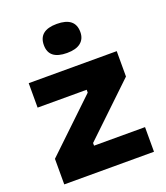

<svg xmlns="http://www.w3.org/2000/svg" viewBox="-139 -850 815 945"><g transform="rotate(-20 269.0 -377.5)"><path d="M34 0V-134L297 -385V-400H40V-528H501V-395L237 -143V-129H504V0ZM269 -603Q174 -603 174 -678Q174 -755 269 -755Q365 -755 365 -678Q365 -642 340.5 -622.5Q316 -603 269 -603Z"/></g></svg>

Font: Bricolage Grotesque 12pt ExtraBold
Style: Regular
Weight: 800
Designer: Mathieu Triay
Foundry: Atelier Triay
Version: Version 1.001; ttfautohint (v1.8.4.7-5d5b);gftools[0.9.33.de